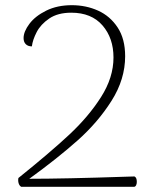

<svg xmlns="http://www.w3.org/2000/svg" viewBox="-20 -721 576 741"><path d="M51 -34Q173 -132 247.5 -201.5Q322 -271 370 -346.5Q418 -422 418 -499Q418 -574 375.5 -623Q333 -672 255 -672Q203 -672 170 -649.5Q137 -627 121.5 -597Q106 -567 103 -542Q88 -542 79.5 -550.5Q71 -559 71 -574Q71 -599 93.5 -629Q116 -659 158.5 -680Q201 -701 257 -701Q312 -701 358.5 -680Q405 -659 434 -615Q463 -571 463 -504Q463 -415 410.5 -332Q358 -249 280 -179.5Q202 -110 93 -31Q227 -31 465 -39L499 -40Q508 -36 508 -19Q508 -12 505.5 -6.5Q503 -1 498 0H62Q55 -4 52 -13.5Q49 -23 51 -34Z"/></svg>

Font: Arima Madurai ExtraLight
Style: Regular
Weight: 275
Designer: Joana Correia and Natanael Gama
Foundry: NDISCOVER
Version: Version 1.019